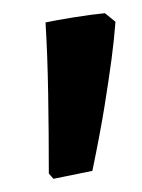

<svg xmlns="http://www.w3.org/2000/svg" viewBox="-20 -682 215 291"><path d="M61 -411 54 -419Q54 -480 53 -540Q52 -600 49 -648Q63 -651 90.5 -655.5Q118 -660 139 -662L155 -649Q153 -622 149 -592Q145 -562 138.5 -521.5Q132 -481 120 -423Z"/></svg>

Font: Labrada
Style: Bold
Weight: 700
Designer: Mercedes Jáuregui
Foundry: Omnibus-Type Team
Version: Version 1.000; ttfautohint (v1.8.4.7-5d5b)